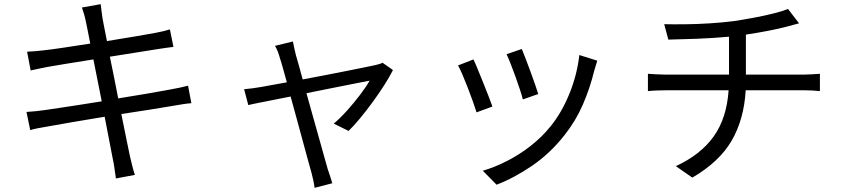

<svg xmlns="http://www.w3.org/2000/svg" viewBox="-20 -811 4040 921"><path d="M392 -707Q388 -727 383 -743.5Q378 -760 373 -775L463 -791Q464 -777 467 -758Q470 -739 472 -722Q474 -714 479 -685Q484 -656 493 -614Q566 -626 629.5 -636.5Q693 -647 724 -653Q746 -657 764 -661.5Q782 -666 795 -670L812 -586Q801 -585 780.5 -582Q760 -579 740 -576Q706 -571 642.5 -560.5Q579 -550 507 -539Q517 -493 527 -441Q537 -389 547 -339Q623 -351 689.5 -362.5Q756 -374 793 -381Q850 -391 882 -400L898 -316Q882 -315 859 -311.5Q836 -308 808 -303Q767 -296 701.5 -285.5Q636 -275 562 -264Q577 -191 588 -135.5Q599 -80 603 -63Q608 -41 614 -17Q620 7 627 28L536 45Q532 19 529 -4Q526 -27 521 -49Q518 -66 507 -121.5Q496 -177 482 -251Q397 -237 323.5 -224.5Q250 -212 213 -205Q184 -200 162.5 -196Q141 -192 125 -187L107 -274Q124 -275 150 -277.5Q176 -280 195 -283Q220 -287 262.5 -293Q305 -299 358 -307.5Q411 -316 468 -325Q458 -376 447.5 -428Q437 -480 428 -526Q357 -515 297 -505Q237 -495 208 -490Q187 -486 168.5 -482Q150 -478 127 -473L110 -563Q129 -564 149 -565.5Q169 -567 193 -570Q222 -573 282.5 -582Q343 -591 413 -602Q405 -643 399.5 -670.5Q394 -698 392 -707Z M1385 -612Q1387 -599 1391 -583Q1395 -567 1399 -548Q1404 -532 1412.5 -501Q1421 -470 1432 -430Q1485 -440 1540 -450.5Q1595 -461 1644.5 -471Q1694 -481 1729 -488Q1764 -495 1777 -498Q1786 -500 1797 -503Q1808 -506 1815 -510L1865 -475Q1849 -443 1823.5 -403Q1798 -363 1768 -322Q1738 -281 1708 -244.5Q1678 -208 1652 -183L1581 -218Q1613 -245 1646 -282Q1679 -319 1707.5 -356.5Q1736 -394 1753 -424Q1742 -422 1696 -413Q1650 -404 1585 -391Q1520 -378 1450 -364Q1465 -310 1481 -253Q1497 -196 1511.5 -144.5Q1526 -93 1536.5 -55Q1547 -17 1552 0Q1557 14 1563.5 34Q1570 54 1574 68L1489 90Q1487 73 1483 54.5Q1479 36 1474 17Q1469 0 1458.5 -38.5Q1448 -77 1434 -128.5Q1420 -180 1404.5 -237Q1389 -294 1374 -348Q1304 -334 1247.5 -323Q1191 -312 1171 -307L1151 -383Q1172 -385 1192 -387.5Q1212 -390 1234 -394Q1245 -396 1277.5 -402Q1310 -408 1356 -416Q1345 -456 1336.5 -486.5Q1328 -517 1323 -531Q1313 -569 1299 -591Z M2483 -576Q2489 -561 2500.5 -532Q2512 -503 2524 -469.5Q2536 -436 2546.5 -406.5Q2557 -377 2562 -360L2488 -334Q2484 -351 2474.5 -380Q2465 -409 2453 -442.5Q2441 -476 2429.5 -505Q2418 -534 2410 -551ZM2845 -520Q2840 -504 2836.5 -492Q2833 -480 2830 -470Q2810 -388 2776 -309.5Q2742 -231 2688 -163Q2619 -75 2532.5 -16Q2446 43 2362 75L2296 8Q2354 -9 2413.5 -39.5Q2473 -70 2526.5 -112Q2580 -154 2621 -205Q2674 -270 2711 -360.5Q2748 -451 2759 -547ZM2251 -526Q2259 -510 2271 -480.5Q2283 -451 2297 -416.5Q2311 -382 2323 -351Q2335 -320 2342 -300L2266 -272Q2260 -292 2248.5 -324Q2237 -356 2223.5 -391Q2210 -426 2197.5 -455Q2185 -484 2177 -497Z M3166 -695Q3204 -694 3262.5 -694.5Q3321 -695 3384.5 -699Q3448 -703 3502 -710Q3548 -717 3598.5 -726.5Q3649 -736 3692.5 -747Q3736 -758 3760 -768L3813 -699Q3797 -695 3782.5 -691Q3768 -687 3757 -684Q3720 -674 3666 -663.5Q3612 -653 3558 -645V-453H3834Q3851 -453 3874 -454.5Q3897 -456 3913 -457V-374Q3897 -376 3876 -377Q3855 -378 3836 -378H3557Q3549 -238 3489.5 -136Q3430 -34 3301 41L3222 -14Q3341 -69 3403.5 -156.5Q3466 -244 3475 -378H3178Q3154 -378 3130 -377Q3106 -376 3088 -374V-457Q3105 -456 3129.5 -454.5Q3154 -453 3176 -453H3477V-635Q3401 -628 3322.5 -625Q3244 -622 3186 -621Z"/></svg>

Font: Source Han Sans SC
Style: Regular
Weight: 400
Designer: Ryoko NISHIZUKA 西塚涼子 (kana, bopomofo & ideographs); Paul D. Hunt (Latin, Greek & Cyrillic); Sandoll Communications 산돌커뮤니
Foundry: Adobe
Version: Version 2.002;hotconv 1.0.116;makeotfexe 2.5.65601; ttfautoh